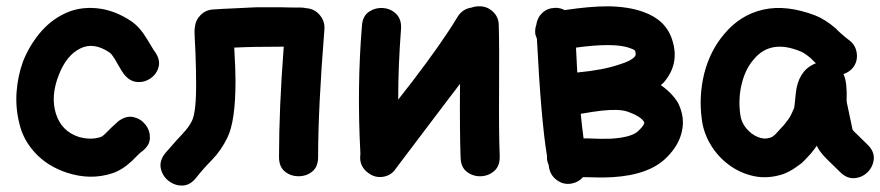

<svg xmlns="http://www.w3.org/2000/svg" viewBox="-20 -559 2792 609"><path d="M335 -9Q367 -19 399 -49L417 -67Q426 -76 432 -80Q455 -98 455.5 -121.5Q456 -145 441.5 -163.5Q427 -182 404 -187.5Q381 -193 356 -175Q347 -167 333 -154L316 -137Q304 -125 298 -124Q267 -114 229 -125Q175 -143 157.5 -198Q140 -253 166 -320Q190 -383 234 -405Q277 -427 328 -392Q334 -388 344 -372L356 -351Q365 -335 373 -324Q391 -301 414.5 -299Q438 -297 457.5 -310.5Q477 -324 483 -346.5Q489 -369 472 -394Q467 -400 461 -411L447 -434Q424 -473 396 -492Q342 -528 285 -533Q228 -538 181 -514Q137 -492 104.5 -452Q72 -412 53 -364Q36 -317 32.5 -266Q29 -215 42 -165Q54 -114 93 -72.5Q132 -31 193 -11Q267 13 335 -9Z M602 5Q624 -23 652.5 -52Q681 -81 701 -122Q727 -174 727 -302Q727 -339 723 -408Q779 -411 880 -411Q865 -214 865 -61Q865 -30 883.5 -15Q902 0 927 0Q952 0 970.5 -15Q989 -30 989 -61Q989 -216 1009 -466Q1011 -491 994.5 -511Q978 -531 952 -533H951Q943 -535 935 -535Q899 -535 868 -536Q836 -536 822 -536H796Q791 -536 773 -535Q755 -534 732.5 -533Q710 -532 689 -531Q668 -530 657 -529Q633 -528 616.5 -511.5Q600 -495 598 -472Q597 -466 597 -459Q597 -447 600 -392Q602 -336 602 -301Q603 -205 589 -176Q581 -160 570 -147Q559 -134 540 -114L504 -73Q485 -49 490 -25Q495 -1 514.5 14.5Q534 30 558.5 29.5Q583 29 602 5Z M1150 -9Q1171 6 1196.5 1.5Q1222 -3 1236 -25Q1247 -40 1388 -226L1439 -293Q1438 -133 1441 -58Q1442 -28 1461.5 -13.5Q1481 1 1505.5 0Q1530 -1 1548 -17Q1566 -33 1565 -64Q1562 -141 1563 -272Q1564 -415 1562 -479Q1562 -505 1543 -522.5Q1524 -540 1498 -539Q1487 -539 1476 -535Q1447 -531 1431 -505Q1383 -425 1289 -302L1243 -243Q1243 -350 1252 -467Q1254 -498 1236.5 -515Q1219 -532 1194.5 -533.5Q1170 -535 1150 -521.5Q1130 -508 1128 -477Q1112 -283 1123 -75V-69Q1118 -31 1150 -9Z M1794 23Q1815 19 1829 3H1839Q1886 5 1922 3Q2040 -4 2095 -60Q2134 -99 2143 -143Q2153 -187 2131 -232Q2112 -264 2076 -289L2085 -297Q2137 -357 2112 -433Q2092 -496 2021 -521Q1975 -538 1909 -539Q1851 -539 1771 -527Q1756 -535 1739 -534Q1716 -533 1700 -518Q1684 -503 1681 -480Q1676 -466 1678 -450Q1680 -443 1683 -436Q1696 -180 1715 -64V-62Q1714 -49 1720 -37L1722 -25Q1727 -1 1748 13.5Q1769 28 1794 23ZM1916 -119Q1887 -118 1845 -120H1831Q1826 -157 1822 -198Q1862 -205 1888 -208Q1945 -214 1970 -205Q2013 -190 2023 -172Q2026 -164 2006 -145Q1986 -123 1916 -119ZM1811 -329Q1810 -358 1807 -408Q1865 -416 1908 -416Q1954 -416 1979 -406Q1995 -401 1995 -396Q1998 -385 1994 -380Q1981 -365 1943 -354Q1894 -337 1811 -329Z M2462 -6Q2484 -14 2504 -28L2522 -41Q2530 -48 2538 -57L2552 -72L2563 -86Q2570 -95 2571 -97L2572 -94Q2581 -76 2603 -54L2645 -13Q2666 8 2690.5 6Q2715 4 2732 -13Q2749 -30 2751.5 -54Q2754 -78 2732 -100L2689 -142Q2686 -145 2684 -148Q2683 -151 2681 -163Q2673 -203 2666 -234Q2665 -239 2665.5 -253.5Q2666 -268 2665 -276Q2664 -305 2656 -323L2655 -324Q2674 -330 2686 -345Q2701 -365 2697.5 -390.5Q2694 -416 2674 -431Q2667 -436 2660 -442L2644 -456Q2636 -463 2632 -468Q2597 -498 2566 -510Q2474 -545 2401 -528.5Q2328 -512 2278 -452Q2233 -400 2214 -327Q2196 -255 2206 -181Q2211 -139 2233.5 -101Q2256 -63 2291.5 -36.5Q2327 -10 2370.5 -0.5Q2414 9 2462 -6ZM2422 -122Q2404 -116 2383.5 -124.5Q2363 -133 2347 -152Q2331 -171 2328 -196Q2321 -247 2333 -294.5Q2345 -342 2372 -372Q2425 -435 2519 -396Q2532 -391 2552 -374L2568 -358Q2564 -357 2560 -355Q2511 -331 2504 -262Q2503 -253 2501.5 -237Q2500 -221 2499 -217Q2487 -188 2480 -180L2467 -163Q2461 -157 2450 -144.5Q2439 -132 2437 -131Q2434 -128 2430 -125.5Q2426 -123 2422 -122Z"/></svg>

Font: Balsamiq Sans
Style: Bold
Weight: 700
Designer: Michael Angeles
Foundry: Balsamiq SRL
Version: Version 1.020; ttfautohint (v1.8.4.7-5d5b);gftools[0.9.26]